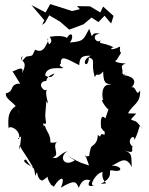

<svg xmlns="http://www.w3.org/2000/svg" viewBox="-20 -895 730 940"><path d="M647 -339 607 -340C629 -385 669 -386 666 -454C647 -413 645 -483 623 -465C669 -516 590 -528 588 -526C616 -568 586 -509 579 -538C584 -559 562 -574 596 -584C543 -587 537 -598 550 -600C592 -667 561 -611 568 -667C504 -636 525 -671 542 -661C473 -696 454 -671 481 -708C458 -664 417 -728 469 -729C413 -747 442 -680 417 -754C388 -706 397 -692 321 -687C344 -709 333 -750 308 -710C309 -705 300 -727 223 -715C247 -682 209 -676 220 -677C203 -724 225 -706 210 -683C203 -671 191 -631 152 -652C134 -619 148 -624 109 -618C95 -608 80 -575 90 -622C65 -588 126 -609 88 -537C101 -583 50 -544 41 -546C86 -474 82 -483 69 -486C23 -476 54 -450 9 -438C3 -404 68 -391 74 -338L63 -379C9 -349 22 -296 22 -259C13 -290 85 -263 73 -215C54 -212 92 -231 83 -227C82 -206 72 -124 75 -185C95 -147 97 -152 142 -76C95 -98 90 -111 107 -114C149 -47 143 -100 153 -33C168 -81 154 -17 187 -11C234 -38 194 -41 231 11C249 17 240 27 248 12C277 -32 302 -33 278 24C348 -18 352 -5 366 25C372 6 389 -27 423 -11C418 -10 397 26 442 13C411 19 449 -48 482 -53C474 8 530 1 473 5C553 -34 494 -69 535 -60C585 -50 578 -85 526 -84C558 -93 594 -142 625 -77C623 -139 626 -144 589 -159C649 -136 618 -171 630 -177C592 -205 641 -247 638 -209C671 -273 656 -297 678 -262C639 -318 643 -295 621 -311ZM346 -110C293 -74 265 -129 312 -156C264 -139 265 -111 237 -125C281 -133 225 -185 266 -205C246 -186 196 -206 227 -196C227 -239 211 -245 202 -273C187 -300 200 -249 191 -291C217 -281 199 -305 202 -339L207 -400C230 -361 193 -439 211 -457C196 -441 160 -484 197 -498C219 -494 190 -513 247 -536C248 -544 239 -500 201 -526C207 -575 276 -557 291 -562C252 -580 289 -586 277 -581C277 -627 299 -611 368 -576C369 -620 389 -623 424 -622C366 -595 413 -549 415 -614C453 -600 422 -593 444 -517C458 -547 456 -510 485 -545C486 -471 509 -491 525 -479C473 -492 478 -416 486 -406C464 -413 507 -357 511 -360L496 -315C479 -335 470 -319 475 -270C496 -237 493 -264 492 -235C460 -249 482 -211 459 -235C457 -181 426 -186 424 -169C409 -115 429 -139 397 -127C399 -142 394 -143 416 -85C383 -96 375 -95 310 -133ZM524 -780 536 -817 485 -863 471 -834 421 -864 357 -865 371 -850 333 -841 226 -875 203 -834 134 -870 197 -796 186 -773 200 -783 221 -820 274 -789 319 -750 389 -776 428 -809 462 -787 492 -818Z"/></svg>

Font: Asimov Aggro
Style: Medium
Weight: 500
Designer: Google
Version: Version 2.000980; 2014